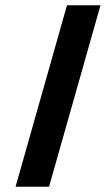

<svg xmlns="http://www.w3.org/2000/svg" viewBox="-20 -708 416 728"><path d="M234 -688 39 0H166L361 -688Z"/></svg>

Font: Zilla Slab Bold
Style: Regular
Weight: 700
Designer: Typotheque.com
Foundry: Typotheque type foundry
Version: Version 1.3; 2018